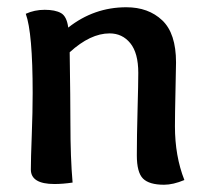

<svg xmlns="http://www.w3.org/2000/svg" viewBox="-20 -505 572 529"><path d="M168 -429Q239 -485 328 -485Q389 -485 427 -449Q465 -413 465 -333Q465 -322 463.5 -255Q462 -188 462 -157Q462 -75 488 -9Q457 4 432 4Q391 4 374 -13Q357 -30 357 -77Q357 -129 359 -202.5Q361 -276 361 -304Q361 -359 339 -386Q317 -413 282 -413Q229 -413 172 -361Q174 -227 174 -166Q174 -70 180 -2Q153 2 130 2Q65 2 65 -38Q65 -67 67.5 -132Q70 -197 70 -249Q70 -415 51 -467Q75 -478 103 -478Q132 -478 148 -469Q164 -460 168 -429Z"/></svg>

Font: Overlock
Style: Bold
Weight: 700
Designer: Dario Muhafara
Foundry: Dario Manuel Muhafara
Version: Version 1.002